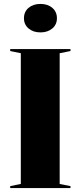

<svg xmlns="http://www.w3.org/2000/svg" viewBox="-20 -958 411 978"><path d="M339 -708V-698L284 -687V-21L339 -10V0H32V-10L86 -21V-687L32 -698V-708ZM186 -938Q223 -938 246.5 -918Q270 -898 270 -865Q270 -833 246.5 -813Q223 -793 186 -793Q149 -793 125.5 -813Q102 -833 102 -865Q102 -898 125.5 -918Q149 -938 186 -938Z"/></svg>

Font: Kalnia SemiBold
Style: Regular
Weight: 600
Designer: Frida Medrano
Foundry: Frida Medrano
Version: Version 1.105